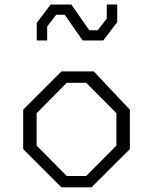

<svg xmlns="http://www.w3.org/2000/svg" viewBox="-20 -808 660 828"><path d="M80 -165V-335L245 -500H384.5L540 -335V-165L374.5 0H245ZM351.5 -49 482 -180V-320L351.5 -451H268L138 -320V-180L268 -49ZM365 -677.5H401.5L440.5 -728V-788.5H485.5V-712.5L425.5 -633.5H336.5L259 -744.5H222.5L183.5 -694V-633.5H138.5V-709.5L198.5 -788.5H287.5Z"/></svg>

Font: Monaspace Krypton Var
Style: Regular
Weight: 400
Designer: Riley Cran and the Lettermatic Team
Version: Version 1.101 (Monaspace Krypton Var)